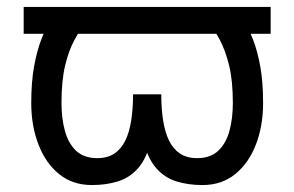

<svg xmlns="http://www.w3.org/2000/svg" viewBox="-20 -528 855 558"><path d="M766.6 -429.7V-507.8H48.8V-429.7ZM127.9 -470.7Q113.3 -447.3 100.3 -414.1Q87.4 -380.9 79.1 -335.2Q70.8 -289.6 70.8 -228.5Q70.8 -162.6 91.6 -108.4Q112.3 -54.2 151.6 -22.2Q190.9 9.8 247.1 9.8Q289.1 9.8 323.2 -1Q357.4 -11.7 381.8 -39.8Q406.2 -67.9 419.2 -119.6Q432.1 -171.4 432.1 -253.9H366.7Q366.7 -211.9 361.3 -177.7Q356 -143.6 344 -119.1Q332 -94.7 312 -81.5Q292 -68.4 262.7 -68.4Q223.6 -68.4 200.9 -90.1Q178.2 -111.8 168.5 -148.2Q158.7 -184.6 158.7 -228.5Q158.7 -293 169.2 -337.2Q179.7 -381.3 196.8 -412.8Q213.9 -444.3 233.4 -470.2ZM688.5 -468.8 582.5 -469.2Q602.1 -443.4 618.9 -411.9Q635.7 -380.4 646.2 -336.4Q656.7 -292.5 656.7 -228.5Q656.7 -184.6 647 -148.2Q637.2 -111.8 614.5 -90.1Q591.8 -68.4 552.7 -68.4Q523.4 -68.4 503.4 -81.5Q483.4 -94.7 471.4 -119.1Q459.5 -143.6 454.1 -177.7Q448.7 -211.9 448.7 -253.9H383.3Q383.3 -171.4 396.2 -119.6Q409.2 -67.9 433.6 -39.8Q458 -11.7 492.2 -1Q526.4 9.8 568.4 9.8Q624.5 9.8 663.8 -22.2Q703.1 -54.2 723.9 -108.4Q744.6 -162.6 744.6 -228.5Q744.6 -289.1 736.6 -334Q728.5 -378.9 715.8 -411.9Q703.1 -444.8 688.5 -468.8Z"/></svg>

Font: Giphurs SC
Style: Regular
Weight: 400
Version: Version 0.920